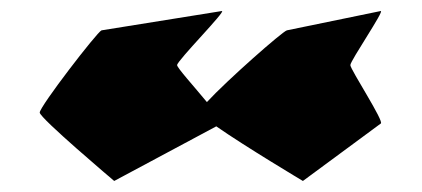

<svg xmlns="http://www.w3.org/2000/svg" viewBox="-20 -514 765 348"><path d="M52 -310C52 -300 187 -186 187 -186L372 -285C425 -248 529 -186 529 -186L670 -290C678 -292 615 -388 615 -396C615 -404 678 -496 670 -494L500 -459C492 -457 392 -369 355 -329C332 -357 301 -391 301 -396C301 -404 392 -496 382 -494L164 -459C156 -456 52 -321 52 -310Z"/></svg>

Font: Ampere
Style: SCSuExt
Weight: 400
Version: Version 1